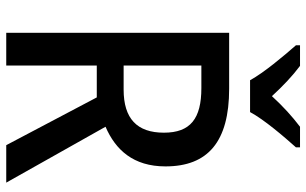

<svg xmlns="http://www.w3.org/2000/svg" viewBox="-203 -778 981 615"><g transform="rotate(90 287.5 -470.5)"><path d="M237 -781H339C363 -826 418 -890 452 -928V-941H386C352 -915 322 -888 288 -851C256 -886 222 -918 191 -941H125V-928C160 -888 213 -825 237 -781ZM264 -714H85V0H190V-290H292L445 0H565L386 -318C460 -350 513 -407 513 -510C513 -646 434 -714 264 -714ZM262 -625C360 -625 405 -590 405 -505C405 -419 360 -376 267 -376H190V-625Z"/></g></svg>

Font: Noto Sans Thai Looped SemiCondensed Medium
Style: Regular
Weight: 500
Width: 4
Designer: Sasikarn Vongin, Ben Mitchell
Foundry: The Fontpad Ltd
Version: Version 1.001